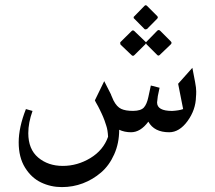

<svg xmlns="http://www.w3.org/2000/svg" viewBox="-20 -518 841 752"><path d="M505.9 -454.1 545.9 -495.1Q550.8 -500 555.7 -495.1L595.7 -455.1Q600.6 -450.2 595.7 -444.8L555.7 -404.3Q548.8 -401.4 545.9 -404.3L505.9 -444.8Q503.4 -445.8 503.4 -449.5Q503.4 -453.1 505.9 -454.1ZM551.8 -350.1Q551.8 -347.2 548.8 -344.2L505.9 -301.8Q501 -296.9 495.6 -301.8L452.1 -343.3Q449.2 -350.6 452.1 -353.5L495.6 -396.5Q500.5 -401.4 505.9 -396.5L551.8 -352.5L595.7 -397.5Q601.6 -403.3 607.4 -397.5L648.9 -356Q654.8 -350.1 648.9 -344.2L605.5 -302.7Q600.6 -297.9 595.7 -302.7L554.2 -344.2Q551.8 -346.7 551.8 -350.1ZM598.1 -141.6 595.2 -116.7Q595.2 -83.5 654.3 -83.5Q681.6 -85 697.3 -90.8L677.7 -189.9L733.4 -252.4L744.1 -196.8Q748.5 -173.8 748.5 -159.9Q748.5 -146 747.6 -139.2Q746.6 -87.9 714.6 -43.9Q682.6 0 642.6 0Q584 0 561 -41.5Q530.3 0 493.2 0Q467.8 0 446.8 -9.8Q446.8 43 427.2 86.7Q407.7 130.4 375.7 157.7Q343.8 185.1 304.7 200Q265.6 214.8 222.2 214.8Q178.7 214.8 140.6 196.5Q102.5 178.2 77.9 138.2Q53.2 98.1 53.2 39.6Q53.2 -19 81.5 -90.8L107.4 -83.5Q90.8 -37.1 90.8 3.4Q90.8 66.4 129.6 99.1Q168.5 131.8 225.8 131.8Q283.2 131.8 334 101.1Q384.8 70.3 403.3 17.6Q401.9 -9.3 396.5 -24.9Q391.1 -40.5 389.6 -45.7Q388.2 -50.8 383.8 -60.5Q379.4 -70.3 377.9 -73.7Q376.5 -77.1 371.1 -87.9Q365.7 -98.6 364.7 -100.6Q351.6 -123.5 351.6 -125L388.2 -200.2Q407.2 -164.1 415 -147.5V-146.5Q418.9 -138.7 424.8 -124Q437.5 -99.6 454.6 -91.6Q471.7 -83.5 501.7 -83.7Q531.7 -84 543.5 -96.9Q555.2 -109.9 561 -137.7L570.8 -183.1L605 -174.3Z"/></svg>

Font: Farbod
Style: Regular
Weight: 400
Designer: Mohammad Saleh Souzanchi
Foundry: http://font-store.ir
Version: Version:3.2.5;RFB:1.2.5;Building:2016-06-12 13:21:07.028780